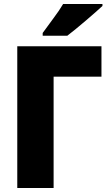

<svg xmlns="http://www.w3.org/2000/svg" viewBox="-20 -947 551 967"><path d="M298 -927Q278 -893 248.5 -854Q219 -815 195 -781V-767H319Q358 -797 412.5 -843.5Q467 -890 496 -917V-927ZM67 -714V0H250V-561H491V-714Z"/></svg>

Font: Noto Sans UI SemiCondensed Black
Style: Regular
Weight: 900
Width: 4
Designer: Monotype Design Team
Foundry: Monotype Imaging Inc.
Version: 1.001